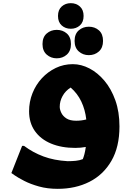

<svg xmlns="http://www.w3.org/2000/svg" viewBox="-20 -935 828 1215"><path d="M345 260Q280 260 226.5 245Q173 230 134 210Q95 190 73.5 175Q52 160 52 160L120 -12H132Q188 30 255 55Q322 80 408 85Q436 85 460 82.5Q484 80 504 72Q509 60 514 41.5Q519 23 523 -5Q491 1 456 1Q369 1 303 -26.5Q237 -54 200.5 -106Q164 -158 164 -231Q164 -291 185.5 -345Q207 -399 245 -440Q283 -481 333 -505Q383 -529 441 -529Q494 -529 546 -502Q598 -475 641 -424Q684 -373 710 -300Q736 -227 736 -135Q736 -5 685 83Q634 171 546 215.5Q458 260 345 260ZM358 -259Q358 -242 368 -221Q378 -200 400.5 -185.5Q423 -171 462 -171Q495 -171 526 -179Q519 -241 494.5 -292.5Q470 -344 427 -381Q394 -360 376 -327.5Q358 -295 358 -259ZM542 44 528 57Q536 51 542 44ZM428 -753Q394 -753 370.5 -774Q347 -795 347 -834Q347 -873 370.5 -894Q394 -915 428 -915Q462 -915 485.5 -894Q509 -873 509 -834Q509 -795 485.5 -774Q462 -753 428 -753ZM542 -586Q505 -586 478.5 -609.5Q452 -633 452 -676Q452 -720 478.5 -743Q505 -766 542 -766Q580 -766 606 -743Q632 -720 632 -676Q632 -633 606 -609.5Q580 -586 542 -586ZM339 -566Q302 -566 275.5 -589.5Q249 -613 249 -656Q249 -700 275.5 -723Q302 -746 339 -746Q377 -746 403 -723Q429 -700 429 -656Q429 -613 403 -589.5Q377 -566 339 -566Z"/></svg>

Font: Kufam Black
Style: Regular
Weight: 900
Designer: Wael Morcos, Artur Schmal
Foundry: Original Type
Version: Version 1.301; ttfautohint (v1.8.3)